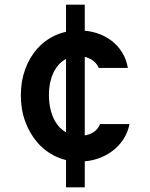

<svg xmlns="http://www.w3.org/2000/svg" viewBox="-20 -680 640 820"><path d="M262 120H342V-660H302H262ZM407 -150Q399 -127 376 -113.5Q353 -100 321 -100Q291 -100 266.5 -112.5Q242 -125 225 -147.5Q208 -170 198.5 -202.5Q189 -235 189 -274Q189 -312 198 -342.5Q207 -373 223.5 -395Q240 -417 263 -428.5Q286 -440 315 -440Q346 -440 369 -426.5Q392 -413 402 -390H526Q520 -426 502 -455.5Q484 -485 456.5 -506Q429 -527 393.5 -538.5Q358 -550 317 -550Q263 -550 217.5 -529.5Q172 -509 139 -472Q106 -435 87.5 -384Q69 -333 69 -273Q69 -212 88 -160.5Q107 -109 140 -71Q173 -33 219 -11.5Q265 10 319 10Q359 10 394.5 -1.5Q430 -13 458.5 -34Q487 -55 506.5 -84.5Q526 -114 533 -150Z"/></svg>

Font: CommitMonoV143 ExtLt
Style: Regular
Weight: 200
Monospace: yes
Designer: Eigil Nikolajsen
Foundry: Eigil Nikolajsen
Version: Version 1.143